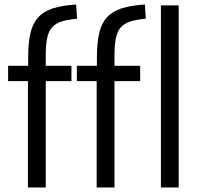

<svg xmlns="http://www.w3.org/2000/svg" viewBox="-20 -832 881 852"><path d="M409 -472H321V-540H410V-575Q410 -641 420 -684.5Q430 -728 454.5 -755Q479 -782 520 -795Q561 -808 623 -812L627 -749Q585 -745 558 -736.5Q531 -728 515.5 -710Q500 -692 494 -661.5Q488 -631 488 -585V-540H602V-472H488V0H409ZM694 -808H773V0H694ZM104 -472H16V-540H105V-575Q105 -641 115 -684.5Q125 -728 149.5 -755Q174 -782 215 -795Q256 -808 318 -812L322 -749Q280 -745 253 -736.5Q226 -728 210.5 -710Q195 -692 189 -661.5Q183 -631 183 -585V-540H297V-472H183V0H104Z"/></svg>

Font: Encode Sans Condensed
Style: Regular
Weight: 400
Designer: Pablo Impallari, Andres Torresi
Foundry: Pablo Impallari, Andres Torresi
Version: Version 1.000; ttfautohint (v1.00) -l 8 -r 50 -G 200 -x 14 -